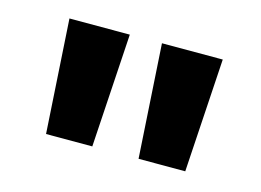

<svg xmlns="http://www.w3.org/2000/svg" viewBox="-50 -795 573 421"><g transform="rotate(15 236.5 -585.0)"><path d="M200 -714 184 -456H79L63 -714ZM411 -714 395 -456H289L273 -714Z"/></g></svg>

Font: Noto Sans Hebrew Thin
Style: Bold
Weight: 700
Version: Version 3.001